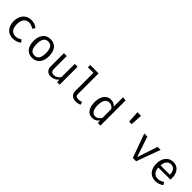

<svg xmlns="http://www.w3.org/2000/svg" viewBox="406 -2363 3988 3988"><g transform="rotate(45 2400.0 -369.0)"><path d="M476 -107 516 -52Q483 -23 434 -6Q385 11 339 11Q222 11 156.5 -62.5Q91 -136 91 -261Q91 -340 120.5 -403Q150 -466 206 -502Q262 -538 339 -538Q441 -538 515 -476L474 -421Q405 -467 338 -467Q267 -467 224.5 -414.5Q182 -362 182 -261Q182 -160 224.5 -110.5Q267 -61 339 -61Q408 -61 476 -107Z M1127 -264Q1127 -140 1067.5 -64.5Q1008 11 900 11Q791 11 732 -62.5Q673 -136 673 -263Q673 -388 732.5 -463Q792 -538 901 -538Q1010 -538 1068.5 -464.5Q1127 -391 1127 -264ZM764 -263Q764 -159 797.5 -108.5Q831 -58 900 -58Q969 -58 1002.5 -108.5Q1036 -159 1036 -264Q1036 -368 1002.5 -418.5Q969 -469 901 -469Q832 -469 798 -418Q764 -367 764 -263Z M1384 -153Q1384 -102 1405.5 -78.5Q1427 -55 1473 -55Q1515 -55 1554 -79Q1593 -103 1616 -139V-527H1700V0H1628L1621 -71Q1590 -32 1544.5 -10.5Q1499 11 1452 11Q1377 11 1338.5 -29Q1300 -69 1300 -144V-527H1384Z M2106 -130Q2106 -59 2193 -59Q2234 -59 2281 -77L2303 -16Q2253 11 2178 11Q2107 11 2064.5 -28Q2022 -67 2022 -134V-672H1860V-739H2106Z M2900 -739V0H2826L2818 -69Q2789 -29 2751 -9Q2713 11 2669 11Q2569 11 2518.5 -62Q2468 -135 2468 -263Q2468 -342 2493 -404.5Q2518 -467 2564.5 -502.5Q2611 -538 2674 -538Q2761 -538 2816 -475V-749ZM2559 -263Q2559 -161 2591.5 -108.5Q2624 -56 2686 -56Q2761 -56 2816 -140V-402Q2794 -435 2763 -452.5Q2732 -470 2696 -470Q2630 -470 2594.5 -418Q2559 -366 2559 -263Z M3247 -739H3353L3337 -479H3263Z M3948 0H3851L3660 -527H3750L3902 -76L4052 -527H4140Z M4520 -59Q4559 -59 4591.5 -70.5Q4624 -82 4661 -106L4700 -50Q4663 -21 4615.5 -5Q4568 11 4520 11Q4406 11 4342.5 -63.5Q4279 -138 4279 -263Q4279 -342 4307 -404.5Q4335 -467 4387 -502.5Q4439 -538 4508 -538Q4608 -538 4665.5 -468.5Q4723 -399 4723 -279Q4723 -256 4721 -234H4367Q4370 -147 4412.5 -103Q4455 -59 4520 -59ZM4367 -298H4641Q4640 -381 4605 -425Q4570 -469 4509 -469Q4448 -469 4410 -425.5Q4372 -382 4367 -298Z"/></g></svg>

Font: Fira Mono
Style: Regular
Weight: 400
Designer: Carrois Corporate & Edenspiekermann AG
Foundry: Carrois Corporate GbR & Edenspiekermann AG
Version: Version 3.206